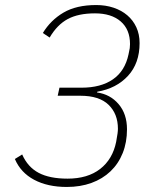

<svg xmlns="http://www.w3.org/2000/svg" viewBox="-20 -730 640 762"><path d="M304 -382Q380 -382 428 -415Q476 -448 490 -514Q494 -531 495 -539Q496 -547 496 -555Q496 -613 459 -645Q422 -677 357 -677Q291 -677 249 -654.5Q207 -632 177 -581L150 -599Q181 -650 232 -680Q283 -710 362 -710Q399 -710 430.5 -699.5Q462 -689 485 -669.5Q508 -650 521 -622Q534 -594 534 -559Q534 -479 488 -429Q442 -379 366 -366L365 -363Q417 -356 450.5 -317Q484 -278 484 -217Q484 -165 467 -122.5Q450 -80 418.5 -50Q387 -20 343 -4Q299 12 245 12Q169 12 115.5 -16.5Q62 -45 39 -99L68 -117Q90 -67 133.5 -44Q177 -21 248 -21Q328 -21 377.5 -59.5Q427 -98 441 -167Q445 -189 446.5 -200Q448 -211 448 -219Q448 -278 411 -314Q374 -350 299 -350H209L216 -382Z"/></svg>

Font: IBM Plex Sans ExtLt
Style: Italic
Weight: 200
Italic angle: -11°
Designer: Mike Abbink, Paul van der Laan, Pieter van Rosmalen
Foundry: Bold Monday
Version: Version 3.005